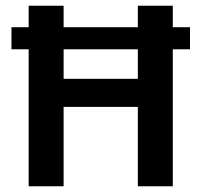

<svg xmlns="http://www.w3.org/2000/svg" viewBox="-20 -650 702 670"><path d="M80 0V-478H20V-555H80V-630H202V-555H461V-630H583V-555H643V-478H583V0H461V-277H202V0ZM461 -375V-478H202V-375Z"/></svg>

Font: Ek Mukta SemiBold
Style: Regular
Weight: 600
Designer: Girish Dalvi and Yashodeep Gholap
Foundry: Ek Type
Version: Version 2.538;PS 1.002;hotconv 16.6.51;makeotf.lib2.5.65220;